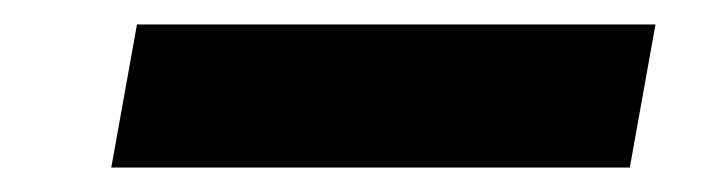

<svg xmlns="http://www.w3.org/2000/svg" viewBox="-20 -368 579 157"><path d="M71 -231 92 -348H516L495 -231Z"/></svg>

Font: DM Sans 9pt ExtraBold
Style: Italic
Weight: 800
Italic angle: -10°
Version: Version 4.004;gftools[0.9.30]